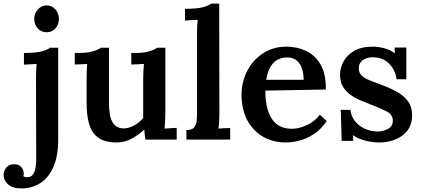

<svg xmlns="http://www.w3.org/2000/svg" viewBox="-108 -775 2343 1066"><path d="M11 271Q-40 271 -64 248Q-88 225 -88 198Q-88 174 -73 155.5Q-58 137 -32 137Q-5 136 9.5 152Q24 168 24 190Q24 196 22 204Q31 209 42 209Q64 209 75 193.5Q86 178 89.5 155.5Q93 133 93 113L92 -340Q92 -357 92.5 -377.5Q93 -398 95 -420Q79 -419 58.5 -418Q38 -417 25 -416V-481Q94 -481 126.5 -490.5Q159 -500 169 -510H215V0Q215 93 188 153Q161 213 115 242Q69 271 11 271ZM151 -596Q121 -596 101.5 -617.5Q82 -639 82 -670Q82 -701 102.5 -723Q123 -745 151 -745Q180 -745 199.5 -723Q219 -701 219 -670Q219 -639 200 -617.5Q181 -596 151 -596Z M538 16Q451 16 412 -35Q373 -86 373 -204V-340Q373 -357 373.5 -378Q374 -399 376 -420Q360 -419 339.5 -418Q319 -417 307 -417V-481H324Q379 -481 409.5 -490.5Q440 -500 451 -510H497V-204Q497 -132 516.5 -97Q536 -62 580 -62Q610 -63 639.5 -80Q669 -97 687 -120V-336Q687 -356 688 -377.5Q689 -399 691 -420Q675 -419 654.5 -418Q634 -417 621 -417V-481H647Q693 -481 723.5 -491Q754 -501 764 -510H810V-151Q810 -137 809 -110Q808 -83 806 -61Q823 -63 841.5 -63.5Q860 -64 873 -65V0H699Q697 -14 695.5 -28Q694 -42 693 -55Q662 -27 623.5 -5.5Q585 16 538 16Z M927 -53Q956 -53 968.5 -66Q981 -79 983.5 -101.5Q986 -124 986 -153V-585Q986 -602 986.5 -622.5Q987 -643 990 -665Q973 -664 952.5 -663Q932 -662 919 -661V-726Q988 -726 1020.5 -735.5Q1053 -745 1064 -755H1109L1110 -143Q1110 -126 1109 -104Q1108 -82 1105 -61Q1122 -63 1139.5 -63.5Q1157 -64 1170 -64V0H927Z M1479 16Q1407 16 1351.5 -16.5Q1296 -49 1264.5 -108.5Q1233 -168 1233 -249Q1233 -319 1264 -380Q1295 -441 1351.5 -478.5Q1408 -516 1483 -516Q1539 -516 1589 -493.5Q1639 -471 1670.5 -419Q1702 -367 1701 -278L1365 -272Q1365 -210 1379.5 -162Q1394 -114 1427 -87Q1460 -60 1514 -60Q1549 -60 1593 -79Q1637 -98 1668 -138L1706 -103Q1673 -55 1633 -29.5Q1593 -4 1553 6Q1513 16 1479 16ZM1370 -332H1578Q1577 -392 1553.5 -424Q1530 -456 1487 -456Q1438 -456 1408.5 -424Q1379 -392 1370 -332Z M2001 16Q1955 16 1915 4.5Q1875 -7 1851 -25L1854 7H1789L1784 -165H1838Q1841 -131 1861.5 -104Q1882 -77 1916 -61Q1950 -45 1991 -45Q2020 -45 2046.5 -59.5Q2073 -74 2073 -105Q2073 -138 2041.5 -155Q2010 -172 1957 -192Q1926 -204 1895 -217Q1864 -230 1838 -248.5Q1812 -267 1796 -294Q1780 -321 1780 -360Q1780 -395 1798 -431Q1816 -467 1856.5 -491.5Q1897 -516 1963 -516Q1990 -516 2024 -507.5Q2058 -499 2084 -479L2083 -511H2148V-335H2094Q2087 -386 2052.5 -421.5Q2018 -457 1960 -457Q1928 -457 1906 -441Q1884 -425 1884 -396Q1884 -370 1901 -354.5Q1918 -339 1947 -328Q1976 -317 2010 -304Q2057 -287 2095.5 -265.5Q2134 -244 2157 -213Q2180 -182 2180 -136Q2180 -84 2154 -50.5Q2128 -17 2087 -0.5Q2046 16 2001 16Z"/></svg>

Font: Lora SemiBold
Style: Regular
Weight: 600
Designer: Olga Karpushina, Alexei Vanyashin (Cyrillic)
Foundry: Cyreal
Version: Version 3.011; ttfautohint (v1.8.4.7-5d5b)